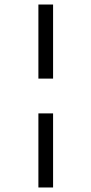

<svg xmlns="http://www.w3.org/2000/svg" viewBox="-20 -735 405 850"><path d="M215 -233V95H150V-233ZM215 -715V-387H150V-715Z"/></svg>

Font: Diplomata
Style: Regular
Weight: 400
Width: 7
Designer: Eduardo Rodriguez Tunni
Foundry: Eduardo Rodriguez Tunni
Version: Version 1.001